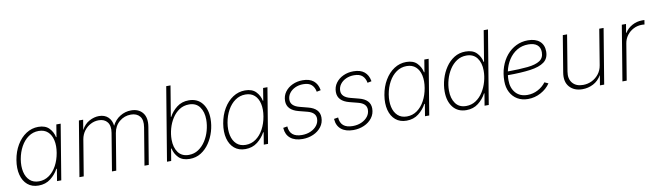

<svg xmlns="http://www.w3.org/2000/svg" viewBox="-39 -1295 6411 1874"><g transform="rotate(-10 3166.5 -358.5)"><path d="M230 11.7Q164.6 11.7 121.6 -24.7Q78.6 -61 62 -125Q45.4 -189 59.1 -271.5Q72.8 -353.5 110.6 -417.2Q148.4 -481 203.6 -517.1Q258.8 -553.2 324.2 -553.2Q394 -553.2 431.2 -514.6Q468.3 -476.1 478.5 -423.8H482.9L502.9 -545.9H545.9L455.6 0H413.6L433.1 -119.1H427.7Q399.9 -66.4 349.9 -27.3Q299.8 11.7 230 11.7ZM240.7 -28.3Q296.4 -28.3 341.3 -60.1Q386.2 -91.8 416.3 -147Q446.3 -202.1 458 -272Q469.7 -341.3 457.5 -396Q445.3 -450.7 410.9 -481.9Q376.5 -513.2 320.8 -513.2Q264.6 -513.2 219.5 -481.4Q174.3 -449.7 144 -395Q113.8 -340.3 102.1 -272Q90.8 -203.1 103 -147.9Q115.2 -92.8 149.9 -60.5Q184.6 -28.3 240.7 -28.3Z M635.7 0 726.6 -545.9H768.6L752 -446.8Q782.2 -502.9 830.3 -528.6Q878.4 -554.2 925.8 -554.2Q981.9 -554.2 1016.1 -522Q1050.3 -489.7 1056.2 -435.1Q1084 -491.7 1134.8 -522.9Q1185.5 -554.2 1244.1 -554.2Q1319.8 -554.2 1359.1 -504.6Q1398.4 -455.1 1383.3 -365.2L1322.8 0H1280.3L1341.3 -368.7Q1353.5 -441.4 1323.2 -477.8Q1293 -514.2 1235.4 -514.2Q1170.9 -514.2 1121.6 -473.1Q1072.3 -432.1 1060.5 -361.8L1000.5 0H958L1019.5 -371.6Q1030.8 -439.5 1002 -476.8Q973.1 -514.2 916 -514.2Q874 -514.2 836.2 -494.4Q798.3 -474.6 772 -439.5Q745.6 -404.3 737.3 -357.4L678.2 0Z M1728 11.7Q1656.7 11.7 1618.4 -27.3Q1580.1 -66.4 1569.8 -119.1H1564.9L1544.9 0H1503.4L1624 -727.5H1666.5L1616.2 -423.8H1620.1Q1647.5 -476.1 1697 -514.6Q1746.6 -553.2 1815.4 -553.2Q1900.4 -553.2 1947.8 -493.9Q1995.1 -434.6 1995.1 -338.9Q1995.1 -276.9 1976.8 -214.8Q1958.5 -152.8 1923.8 -101.6Q1889.2 -50.3 1839.8 -19.3Q1790.5 11.7 1728 11.7ZM1725.6 -28.3Q1778.8 -28.3 1820.8 -56.2Q1862.8 -84 1892.3 -129.6Q1921.9 -175.3 1937 -230Q1952.1 -284.7 1952.1 -337.9Q1952.1 -415 1916.5 -464.1Q1880.9 -513.2 1811.5 -513.2Q1757.3 -513.2 1715.3 -485.6Q1673.3 -458 1644.3 -412.6Q1615.2 -367.2 1600.1 -312.7Q1585 -258.3 1585 -204.6Q1585 -126 1620.8 -77.1Q1656.7 -28.3 1725.6 -28.3Z M2279.3 11.7Q2213.9 11.7 2170.9 -24.7Q2127.9 -61 2111.3 -125Q2094.7 -189 2108.4 -271.5Q2122.1 -353.5 2159.9 -417.2Q2197.8 -481 2252.9 -517.1Q2308.1 -553.2 2373.5 -553.2Q2443.4 -553.2 2480.5 -514.6Q2517.6 -476.1 2527.8 -423.8H2532.2L2552.2 -545.9H2595.2L2504.9 0H2462.9L2482.4 -119.1H2477.1Q2449.2 -66.4 2399.2 -27.3Q2349.1 11.7 2279.3 11.7ZM2290 -28.3Q2345.7 -28.3 2390.6 -60.1Q2435.5 -91.8 2465.6 -147Q2495.6 -202.1 2507.3 -272Q2519 -341.3 2506.8 -396Q2494.6 -450.7 2460.2 -481.9Q2425.8 -513.2 2370.1 -513.2Q2314 -513.2 2268.8 -481.4Q2223.6 -449.7 2193.4 -395Q2163.1 -340.3 2151.4 -272Q2140.1 -203.1 2152.3 -147.9Q2164.6 -92.8 2199.2 -60.5Q2233.9 -28.3 2290 -28.3Z M2846.7 11.7Q2770.5 11.7 2726.8 -23.9Q2683.1 -59.6 2678.7 -123.5Q2678.2 -127 2678.2 -126.2Q2678.2 -125.5 2678.2 -128.4L2719.7 -135.3Q2726.1 -27.8 2847.2 -27.8Q2895 -27.8 2933.8 -45.2Q2972.7 -62.5 2995.8 -92.5Q3019 -122.6 3019 -160.6Q3019 -221.2 2938 -242.2L2854.5 -263.7Q2741.2 -293 2741.2 -382.8Q2741.2 -433.6 2769 -471.9Q2796.9 -510.3 2843 -531.7Q2889.2 -553.2 2944.3 -553.2Q3013.2 -553.2 3052 -521.2Q3090.8 -489.3 3101.1 -430.7Q3101.1 -428.7 3101.1 -428.7Q3101.1 -428.7 3101.6 -426.8L3061.5 -418.9Q3053.7 -463.4 3026.1 -488.8Q2998.5 -514.2 2943.4 -514.2Q2898.4 -514.2 2862.5 -497.3Q2826.7 -480.5 2805.7 -451.7Q2784.7 -422.9 2784.7 -386.7Q2784.7 -324.7 2872.1 -302.2L2952.6 -281.2Q3063 -252.9 3063 -164.6Q3063 -111.3 3032.7 -71.5Q3002.4 -31.7 2953.1 -10Q2903.8 11.7 2846.7 11.7Z M3350.1 11.7Q3273.9 11.7 3230.2 -23.9Q3186.5 -59.6 3182.1 -123.5Q3181.6 -127 3181.6 -126.2Q3181.6 -125.5 3181.6 -128.4L3223.1 -135.3Q3229.5 -27.8 3350.6 -27.8Q3398.4 -27.8 3437.3 -45.2Q3476.1 -62.5 3499.3 -92.5Q3522.5 -122.6 3522.5 -160.6Q3522.5 -221.2 3441.4 -242.2L3357.9 -263.7Q3244.6 -293 3244.6 -382.8Q3244.6 -433.6 3272.5 -471.9Q3300.3 -510.3 3346.4 -531.7Q3392.6 -553.2 3447.8 -553.2Q3516.6 -553.2 3555.4 -521.2Q3594.2 -489.3 3604.5 -430.7Q3604.5 -428.7 3604.5 -428.7Q3604.5 -428.7 3605 -426.8L3564.9 -418.9Q3557.1 -463.4 3529.5 -488.8Q3502 -514.2 3446.8 -514.2Q3401.9 -514.2 3366 -497.3Q3330.1 -480.5 3309.1 -451.7Q3288.1 -422.9 3288.1 -386.7Q3288.1 -324.7 3375.5 -302.2L3456.1 -281.2Q3566.4 -252.9 3566.4 -164.6Q3566.4 -111.3 3536.1 -71.5Q3505.9 -31.7 3456.5 -10Q3407.2 11.7 3350.1 11.7Z M3877 11.7Q3811.5 11.7 3768.6 -24.7Q3725.6 -61 3709 -125Q3692.4 -189 3706.1 -271.5Q3719.7 -353.5 3757.6 -417.2Q3795.4 -481 3850.6 -517.1Q3905.8 -553.2 3971.2 -553.2Q4041 -553.2 4078.1 -514.6Q4115.2 -476.1 4125.5 -423.8H4129.9L4149.9 -545.9H4192.9L4102.5 0H4060.5L4080.1 -119.1H4074.7Q4046.9 -66.4 3996.8 -27.3Q3946.8 11.7 3877 11.7ZM3887.7 -28.3Q3943.4 -28.3 3988.3 -60.1Q4033.2 -91.8 4063.2 -147Q4093.3 -202.1 4105 -272Q4116.7 -341.3 4104.5 -396Q4092.3 -450.7 4057.9 -481.9Q4023.4 -513.2 3967.8 -513.2Q3911.6 -513.2 3866.5 -481.4Q3821.3 -449.7 3791 -395Q3760.7 -340.3 3749 -272Q3737.8 -203.1 3750 -147.9Q3762.2 -92.8 3796.9 -60.5Q3831.5 -28.3 3887.7 -28.3Z M4470.2 11.7Q4385.3 11.7 4338.1 -47.6Q4291 -106.9 4291 -203.1Q4291 -265.1 4309.3 -326.9Q4327.6 -388.7 4362.1 -439.9Q4396.5 -491.2 4446 -522.2Q4495.6 -553.2 4558.1 -553.2Q4629.9 -553.2 4668 -514.4Q4706.1 -475.6 4715.8 -422.9H4720.2L4770.5 -727.5H4813L4692.4 0H4650.9L4670.9 -119.1H4666Q4638.2 -65.4 4588.6 -26.9Q4539.1 11.7 4470.2 11.7ZM4474.6 -28.3Q4528.8 -28.3 4571 -56.4Q4613.3 -84.5 4642.3 -130.4Q4671.4 -176.3 4686.5 -230.7Q4701.7 -285.2 4701.7 -338.4Q4701.7 -416.5 4665.5 -464.8Q4629.4 -513.2 4560.5 -513.2Q4507.3 -513.2 4465.3 -485.8Q4423.3 -458.5 4394 -413.1Q4364.7 -367.7 4349.4 -313.5Q4334 -259.3 4334 -205.6Q4334 -127.4 4369.6 -77.9Q4405.3 -28.3 4474.6 -28.3Z M5081.5 9.3Q5021.5 9.3 4976.8 -17.3Q4932.1 -43.9 4907.2 -91.6Q4882.3 -139.2 4882.3 -202.1Q4882.3 -278.3 4904.3 -342.5Q4926.3 -406.7 4966.3 -454.6Q5006.3 -502.4 5060.1 -528.8Q5113.8 -555.2 5177.2 -555.2Q5252.4 -555.2 5293.7 -518.8Q5335 -482.4 5335 -417.5Q5335 -348.6 5287.8 -313.7Q5240.7 -278.8 5149.7 -266.4Q5058.6 -253.9 4926.8 -253.9Q4923.8 -228.5 4923.8 -202.6Q4923.8 -127 4965.8 -78.9Q5007.8 -30.8 5083.5 -30.8Q5138.2 -30.8 5186.5 -56.4Q5234.9 -82 5265.6 -123.5L5302.7 -106.4Q5267.6 -54.7 5208.3 -22.7Q5148.9 9.3 5081.5 9.3ZM4932.6 -290Q5049.3 -290.5 5129.4 -298.8Q5209.5 -307.1 5250.7 -334Q5292 -360.8 5292 -417.5Q5292 -465.3 5261.5 -490.2Q5231 -515.1 5174.3 -515.1Q5110.8 -515.1 5061.5 -485.4Q5012.2 -455.6 4979.2 -404.5Q4946.3 -353.5 4932.6 -290Z M5621.6 7.3Q5538.6 7.3 5493.2 -44.2Q5447.8 -95.7 5462.9 -186L5522.5 -545.9H5564.9L5505.9 -188Q5494.1 -117.2 5529.5 -75Q5564.9 -32.7 5633.8 -32.7Q5681.2 -32.7 5721.7 -52.7Q5762.2 -72.8 5790 -108.6Q5817.9 -144.5 5825.7 -192.4L5883.8 -545.9H5926.8L5836.4 0H5794.4L5811 -99.6Q5778.8 -44.4 5728.5 -18.6Q5678.2 7.3 5621.6 7.3Z M6017.1 0 6107.4 -545.9H6148.9L6134.8 -460.4H6138.7Q6163.6 -502 6210 -527.6Q6256.3 -553.2 6310.1 -553.2Q6316.4 -553.2 6321.8 -553Q6327.1 -552.7 6332.5 -552.7L6325.7 -509.3Q6322.3 -509.8 6315.9 -510.5Q6309.6 -511.2 6300.8 -511.2Q6255.4 -511.2 6216.8 -491.5Q6178.2 -471.7 6152.3 -437.5Q6126.5 -403.3 6119.1 -358.9L6059.6 0Z"/></g></svg>

Font: Inter Extra Light
Style: Italic
Weight: 200
Italic angle: -9.39999°
Designer: Rasmus Andersson
Foundry: rsms
Version: Version 4.000;git-3c8e0fc